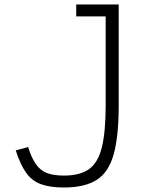

<svg xmlns="http://www.w3.org/2000/svg" viewBox="-20 -820 640 854"><path d="M264 14Q202 14 161.5 -1Q121 -16 95.5 -52.5Q70 -89 50 -151L105 -166Q120 -118 139.5 -90Q159 -62 188.5 -50.5Q218 -39 264 -39Q335 -39 375.5 -67.5Q416 -96 433 -164.5Q450 -233 450 -352V-747H319V-800H508V-352Q508 -213 485.5 -133Q463 -53 409.5 -19.5Q356 14 264 14Z"/></svg>

Font: Victor Mono Thin ExtraLight
Style: Regular
Weight: 250
Monospace: yes
Version: Version 1.561;gftools[0.9.30]